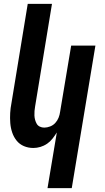

<svg xmlns="http://www.w3.org/2000/svg" viewBox="-20 -755 540 990"><path d="M225 215 273 -72Q263 -56 251 -40.5Q239 -25 223 -14Q207 -3 188.5 2.5Q170 8 152 8Q126 8 103.5 -1.5Q81 -11 66 -29.5Q51 -48 43 -71.5Q35 -95 33 -120.5Q31 -146 32.5 -172Q34 -198 39 -223L123 -735H248L161 -206Q159 -195 158 -183Q157 -171 157.5 -159.5Q158 -148 161 -137Q164 -126 169.5 -116.5Q175 -107 185.5 -102Q196 -97 208 -97Q223 -97 238.5 -103Q254 -109 265 -121Q276 -133 282 -148Q288 -163 290 -179L347 -520H472L350 215Z"/></svg>

Font: Iosevka Extrabold
Style: Italic
Weight: 800
Italic angle: -9°
Monospace: yes
Designer: Belleve Invis
Foundry: Belleve Invis
Version: Version 32.5.0; ttfautohint (v1.8.4)